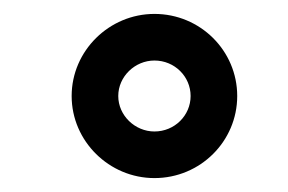

<svg xmlns="http://www.w3.org/2000/svg" viewBox="-20 -837 414 276"><path d="M202 -817C137 -817 83 -764 83 -699C83 -634 137 -581 202 -581C268 -581 321 -634 321 -699C321 -764 268 -817 202 -817ZM202 -750C231 -750 254 -727 254 -699C254 -671 231 -648 202 -648C174 -648 150 -671 150 -699C150 -727 174 -750 202 -750Z"/></svg>

Font: Trueno
Style: RoundBd
Weight: 700
Designer: Julieta Ulanovsky, Jasper
Foundry: Julieta Ulanovsky, Cannot Into Space Fonts
Version: Version 3.001